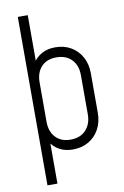

<svg xmlns="http://www.w3.org/2000/svg" viewBox="-100 -807 673 1044"><g transform="rotate(-10 236.0 -285.0)"><path d="M75 180V-750H130V-474L121 -486Q140 -517 171.5 -534.5Q203 -552 246 -552Q295 -552 332.5 -530.2Q370 -508.5 391.5 -469.5Q413 -430.5 413 -379V-162Q413 -110 391.5 -70.8Q370 -31.5 332.5 -9.8Q295 12 246 12Q203 12 171.5 -5.5Q140 -23 121 -54L130 -66V180ZM242.5 -43Q296.5 -43 327.2 -76Q358 -109 358 -162V-379Q358 -432.5 327.2 -464.8Q296.5 -497 243 -497Q189.5 -497 159.8 -464.8Q130 -432.5 130 -379V-161Q130 -108 159.8 -75.5Q189.5 -43 242.5 -43Z"/></g></svg>

Font: Mohave Light
Style: Regular
Weight: 300
Designer: Gumpita Rahayu
Foundry: Tokotype
Version: Version 2.003